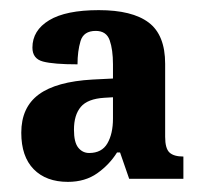

<svg xmlns="http://www.w3.org/2000/svg" viewBox="-20 -739 402 379"><path d="M114 -380Q71 -380 46.5 -405Q22 -430 22 -477Q22 -527 56.5 -552.5Q91 -578 163 -582L203 -584V-612Q203 -641 196.5 -659.5Q190 -678 169 -678Q145 -678 139 -658Q133 -638 133 -612Q86 -612 65 -617.5Q44 -623 44 -645Q44 -679 77 -699Q110 -719 175 -719Q241 -719 273.5 -694.5Q306 -670 306 -613V-469Q306 -446 314.5 -438Q323 -430 342 -430V-386H235L217 -438H211Q196 -414 172 -397Q148 -380 114 -380ZM156 -437Q181 -437 192 -456Q203 -475 203 -505V-547L186 -546Q153 -544 139.5 -528Q126 -512 126 -483Q126 -458 134.5 -447.5Q143 -437 156 -437Z"/></svg>

Font: Noto Serif Myanmar ExtraCondensed ExtraBold
Style: Regular
Weight: 800
Width: 2
Designer: Ben Mitchell and the Monotype Design Team
Foundry: Monotype Imaging Inc.
Version: Version 2.106; ttfautohint (v1.8.4.7-5d5b)